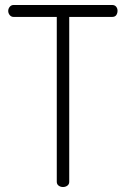

<svg xmlns="http://www.w3.org/2000/svg" viewBox="-20 -751 505 771"><path d="M233 0Q223 0 215.5 -5.5Q208 -11 208 -21V-683H35Q25 -683 19 -690.5Q13 -698 13 -707Q13 -716 19 -723.5Q25 -731 35 -731H430Q441 -731 446.5 -724Q452 -717 452 -708Q452 -698 447 -690.5Q442 -683 430 -683H258V-21Q258 -11 250.5 -5.5Q243 0 233 0Z"/></svg>

Font: Dosis ExtraLight Light
Style: Regular
Weight: 300
Version: Version 3.001; ttfautohint (v1.8.2)